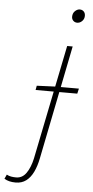

<svg xmlns="http://www.w3.org/2000/svg" viewBox="-158 -703 473 973"><g transform="rotate(5 78.0 -217.0)"><path d="M20 -242 24 -264 118 -268H238L232 -242ZM-40 234Q-58 234 -72 230.5Q-86 227 -98 220L-88 198Q-77 204 -65 206Q-53 208 -40 208Q-8 208 12 179Q32 150 42 104L160 -478H188L72 100Q64 141 49.5 171Q35 201 13 217.5Q-9 234 -40 234ZM200 -600Q188 -600 180 -608Q172 -616 172 -628Q172 -646 183.5 -657Q195 -668 208 -668Q220 -668 228 -660Q236 -652 236 -638Q236 -622 225 -611Q214 -600 200 -600Z"/></g></svg>

Font: Source Sans 3
Style: Italic
Weight: 200
Italic angle: -11°
Designer: Paul D. Hunt
Foundry: Adobe
Version: Version 3.046;hotconv 1.0.118;makeotfexe 2.5.65603